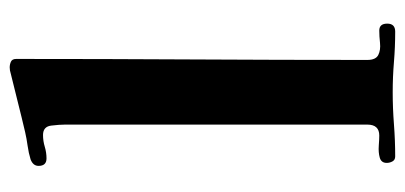

<svg xmlns="http://www.w3.org/2000/svg" viewBox="-234 -578 815 386"><g transform="rotate(-90 173.0 -384.5)"><path d="M319 -13Q319 3 303 3Q272 3 242 0.5Q212 -2 181 -2Q149 -2 116.5 0.5Q84 3 52 3Q45 3 42 -2.5Q39 -8 39 -14Q39 -25 49.5 -28Q60 -31 73.5 -30Q87 -29 94 -29Q116 -29 116 -53V-134Q116 -266 116 -397.5Q116 -529 116 -661Q116 -672 114 -688.5Q112 -705 95 -705Q83 -705 71.5 -701.5Q60 -698 48 -698Q33 -698 33 -714Q33 -725 46 -730Q59 -734 73.5 -736Q88 -738 101 -741Q131 -748 160.5 -755.5Q190 -763 219 -770Q222 -771 225 -771.5Q228 -772 231 -772Q237 -772 242.5 -769.5Q248 -767 248 -759Q248 -583 247 -406Q246 -229 246 -53Q246 -36 256 -31Q266 -26 280 -27.5Q294 -29 305 -29Q319 -29 319 -13Z"/></g></svg>

Font: Kaisei Opti
Style: Bold
Weight: 700
Designer: Font-Kai, 金井和夫
Foundry: KAZUO KANAI
Version: Version 5.003